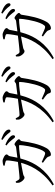

<svg xmlns="http://www.w3.org/2000/svg" viewBox="1064 -1886 872 3040"><g transform="rotate(-90 1500.0 -366.0)"><path d="M854.6 -563.9Q842.4 -563.9 832.3 -578.2Q822.2 -592.5 807.2 -611.1Q791.8 -630.5 770.7 -653.4Q749.5 -676.2 716.4 -699L729.2 -716.5Q768.4 -701.2 796.8 -684.5Q825.3 -667.9 843.9 -649.6Q862.9 -632.7 870.8 -618.8Q878.6 -604.9 878.6 -590.1Q878.6 -577.8 871.8 -570.8Q864.9 -563.9 854.6 -563.9ZM573.5 4Q561.1 4 553.7 -3Q546.4 -10 542.3 -26.3Q537.5 -44.9 525 -58.4Q512.4 -71.9 492 -86.6Q471.5 -101.3 443 -122L454.8 -141.4Q476.1 -131.9 498.8 -121.8Q521.4 -111.6 539.8 -103.6Q558.3 -95.6 568.1 -92.4Q587.9 -86.1 598.2 -87.8Q608.5 -89.6 619.1 -102.3Q638.2 -125.9 654.4 -166.1Q670.5 -206.4 683.1 -253.9Q695.7 -301.5 704.4 -348.2Q713.1 -394.9 717.9 -432.4Q722.6 -470 722.6 -489Q722.6 -500.4 710.9 -500.4Q689.1 -500.4 657.9 -497.8Q626.7 -495.2 593.1 -490.7Q559.4 -486.2 528.8 -482Q498.2 -477.7 475.7 -474.3Q453.1 -470.7 421.8 -465.7Q390.6 -460.6 358.9 -454.4Q327.2 -448.2 301.2 -443.2Q275.2 -438.2 262.9 -435.4Q240.1 -430 230.7 -421.9Q221.3 -413.9 206 -413.9Q192.9 -413.9 177 -427Q161 -440 148.5 -457.3Q136.1 -474.6 132 -485.9Q126.4 -500.4 125.8 -517Q125.2 -533.6 126.3 -549.1L146 -553.7Q156.5 -533.7 169.1 -513.1Q181.6 -492.6 202.5 -492.6Q217.3 -492.6 251.7 -495.9Q286.1 -499.2 332.5 -504.3Q378.9 -509.4 429.9 -515.5Q480.9 -521.7 530.3 -527.6Q579.7 -533.5 620.3 -539Q661 -544.5 684.3 -546.9Q698.3 -548.9 706.3 -554.7Q714.2 -560.4 720.9 -566.1Q727.5 -571.9 735.6 -571.9Q743.3 -571.9 756.7 -564.5Q770.1 -557.1 783.2 -545.6Q796.3 -534.2 805.6 -522.8Q814.9 -511.5 814.9 -503.6Q814.9 -493.4 808.8 -488.4Q802.6 -483.5 795.3 -477.3Q788.1 -471.2 785.9 -456.5Q778.1 -404.3 768.8 -353.2Q759.4 -302.2 746.8 -253.4Q734.2 -204.7 717.3 -159Q700.3 -113.3 677.9 -71.7Q666.1 -48 647.9 -30.7Q629.7 -13.5 610.5 -4.7Q591.3 4 573.5 4ZM83.7 30.3Q178.3 -36.6 241.4 -105Q304.4 -173.4 344.7 -239.8Q385 -306.1 408.8 -367.8Q432.6 -429.5 446.8 -483Q452.4 -501.5 458 -529Q463.5 -556.5 468.4 -586.8Q473.3 -617.2 476.5 -642.8Q479.8 -668.5 479.8 -681.7Q480.5 -696.3 477.2 -702.7Q473.8 -709 461.6 -713.6Q448.6 -719.1 430.4 -722.2Q412.3 -725.3 398.4 -727.5L398.2 -748.8Q414.1 -752.7 434.9 -757.2Q455.7 -761.7 470.3 -760.9Q484.8 -760.9 502.7 -754.4Q520.7 -748 537.2 -738.9Q553.7 -729.8 564.3 -719.2Q574.9 -708.5 574.9 -699.2Q574.9 -688.3 569.1 -682Q563.4 -675.6 556.2 -666.7Q548.9 -657.8 545.1 -639Q541.9 -621.6 536.7 -594Q531.5 -566.4 525 -537Q518.6 -507.6 512.1 -484.3Q503.1 -449 486.6 -399.1Q470.2 -349.3 441.4 -290.9Q412.6 -232.6 367.4 -172Q322.2 -111.4 256.6 -54.5Q191.1 2.4 100.2 50.3ZM943.7 -635.8Q931.7 -635.8 922 -650.7Q912.3 -665.6 895.9 -683.8Q879.2 -703.2 858.7 -722Q838.2 -740.7 804.1 -764.4L816.6 -781.8Q855.3 -767.9 884.2 -753.3Q913.1 -738.8 931.1 -723.5Q950.9 -707.4 959.6 -692.3Q968.3 -677.2 968.3 -661.5Q968.3 -649.1 961.9 -642.4Q955.4 -635.8 943.7 -635.8Z M1854.6 -563.9Q1842.4 -563.9 1832.3 -578.2Q1822.2 -592.5 1807.2 -611.1Q1791.8 -630.5 1770.7 -653.4Q1749.5 -676.2 1716.4 -699L1729.2 -716.5Q1768.4 -701.2 1796.8 -684.5Q1825.3 -667.9 1843.9 -649.6Q1862.9 -632.7 1870.8 -618.8Q1878.6 -604.9 1878.6 -590.1Q1878.6 -577.8 1871.8 -570.8Q1864.9 -563.9 1854.6 -563.9ZM1573.5 4Q1561.1 4 1553.7 -3Q1546.4 -10 1542.3 -26.3Q1537.5 -44.9 1525 -58.4Q1512.4 -71.9 1492 -86.6Q1471.5 -101.3 1443 -122L1454.8 -141.4Q1476.1 -131.9 1498.8 -121.8Q1521.4 -111.6 1539.8 -103.6Q1558.3 -95.6 1568.1 -92.4Q1587.9 -86.1 1598.2 -87.8Q1608.5 -89.6 1619.1 -102.3Q1638.2 -125.9 1654.4 -166.1Q1670.5 -206.4 1683.1 -253.9Q1695.7 -301.5 1704.4 -348.2Q1713.1 -394.9 1717.9 -432.4Q1722.6 -470 1722.6 -489Q1722.6 -500.4 1710.9 -500.4Q1689.1 -500.4 1657.9 -497.8Q1626.7 -495.2 1593.1 -490.7Q1559.4 -486.2 1528.8 -482Q1498.2 -477.7 1475.7 -474.3Q1453.1 -470.7 1421.8 -465.7Q1390.6 -460.6 1358.9 -454.4Q1327.2 -448.2 1301.2 -443.2Q1275.2 -438.2 1262.9 -435.4Q1240.1 -430 1230.7 -421.9Q1221.3 -413.9 1206 -413.9Q1192.9 -413.9 1177 -427Q1161 -440 1148.5 -457.3Q1136.1 -474.6 1132 -485.9Q1126.4 -500.4 1125.8 -517Q1125.2 -533.6 1126.3 -549.1L1146 -553.7Q1156.5 -533.7 1169.1 -513.1Q1181.6 -492.6 1202.5 -492.6Q1217.3 -492.6 1251.7 -495.9Q1286.1 -499.2 1332.5 -504.3Q1378.9 -509.4 1429.9 -515.5Q1480.9 -521.7 1530.3 -527.6Q1579.7 -533.5 1620.3 -539Q1661 -544.5 1684.3 -546.9Q1698.3 -548.9 1706.3 -554.7Q1714.2 -560.4 1720.9 -566.1Q1727.5 -571.9 1735.6 -571.9Q1743.3 -571.9 1756.7 -564.5Q1770.1 -557.1 1783.2 -545.6Q1796.3 -534.2 1805.6 -522.8Q1814.9 -511.5 1814.9 -503.6Q1814.9 -493.4 1808.8 -488.4Q1802.6 -483.5 1795.3 -477.3Q1788.1 -471.2 1785.9 -456.5Q1778.1 -404.3 1768.8 -353.2Q1759.4 -302.2 1746.8 -253.4Q1734.2 -204.7 1717.3 -159Q1700.3 -113.3 1677.9 -71.7Q1666.1 -48 1647.9 -30.7Q1629.7 -13.5 1610.5 -4.7Q1591.3 4 1573.5 4ZM1083.7 30.3Q1178.3 -36.6 1241.4 -105Q1304.4 -173.4 1344.7 -239.8Q1385 -306.1 1408.8 -367.8Q1432.6 -429.5 1446.8 -483Q1452.4 -501.5 1458 -529Q1463.5 -556.5 1468.4 -586.8Q1473.3 -617.2 1476.5 -642.8Q1479.8 -668.5 1479.8 -681.7Q1480.5 -696.3 1477.2 -702.7Q1473.8 -709 1461.6 -713.6Q1448.6 -719.1 1430.4 -722.2Q1412.3 -725.3 1398.4 -727.5L1398.2 -748.8Q1414.1 -752.7 1434.9 -757.2Q1455.7 -761.7 1470.3 -760.9Q1484.8 -760.9 1502.7 -754.4Q1520.7 -748 1537.2 -738.9Q1553.7 -729.8 1564.3 -719.2Q1574.9 -708.5 1574.9 -699.2Q1574.9 -688.3 1569.1 -682Q1563.4 -675.6 1556.2 -666.7Q1548.9 -657.8 1545.1 -639Q1541.9 -621.6 1536.7 -594Q1531.5 -566.4 1525 -537Q1518.6 -507.6 1512.1 -484.3Q1503.1 -449 1486.6 -399.1Q1470.2 -349.3 1441.4 -290.9Q1412.6 -232.6 1367.4 -172Q1322.2 -111.4 1256.6 -54.5Q1191.1 2.4 1100.2 50.3ZM1943.7 -635.8Q1931.7 -635.8 1922 -650.7Q1912.3 -665.6 1895.9 -683.8Q1879.2 -703.2 1858.7 -722Q1838.2 -740.7 1804.1 -764.4L1816.6 -781.8Q1855.3 -767.9 1884.2 -753.3Q1913.1 -738.8 1931.1 -723.5Q1950.9 -707.4 1959.6 -692.3Q1968.3 -677.2 1968.3 -661.5Q1968.3 -649.1 1961.9 -642.4Q1955.4 -635.8 1943.7 -635.8Z M2854.6 -563.9Q2842.4 -563.9 2832.3 -578.2Q2822.2 -592.5 2807.2 -611.1Q2791.8 -630.5 2770.7 -653.4Q2749.5 -676.2 2716.4 -699L2729.2 -716.5Q2768.4 -701.2 2796.8 -684.5Q2825.3 -667.9 2843.9 -649.6Q2862.9 -632.7 2870.8 -618.8Q2878.6 -604.9 2878.6 -590.1Q2878.6 -577.8 2871.8 -570.8Q2864.9 -563.9 2854.6 -563.9ZM2573.5 4Q2561.1 4 2553.7 -3Q2546.4 -10 2542.3 -26.3Q2537.5 -44.9 2525 -58.4Q2512.4 -71.9 2492 -86.6Q2471.5 -101.3 2443 -122L2454.8 -141.4Q2476.1 -131.9 2498.8 -121.8Q2521.4 -111.6 2539.8 -103.6Q2558.3 -95.6 2568.1 -92.4Q2587.9 -86.1 2598.2 -87.8Q2608.5 -89.6 2619.1 -102.3Q2638.2 -125.9 2654.4 -166.1Q2670.5 -206.4 2683.1 -253.9Q2695.7 -301.5 2704.4 -348.2Q2713.1 -394.9 2717.9 -432.4Q2722.6 -470 2722.6 -489Q2722.6 -500.4 2710.9 -500.4Q2689.1 -500.4 2657.9 -497.8Q2626.7 -495.2 2593.1 -490.7Q2559.4 -486.2 2528.8 -482Q2498.2 -477.7 2475.7 -474.3Q2453.1 -470.7 2421.8 -465.7Q2390.6 -460.6 2358.9 -454.4Q2327.2 -448.2 2301.2 -443.2Q2275.2 -438.2 2262.9 -435.4Q2240.1 -430 2230.7 -421.9Q2221.3 -413.9 2206 -413.9Q2192.9 -413.9 2177 -427Q2161 -440 2148.5 -457.3Q2136.1 -474.6 2132 -485.9Q2126.4 -500.4 2125.8 -517Q2125.2 -533.6 2126.3 -549.1L2146 -553.7Q2156.5 -533.7 2169.1 -513.1Q2181.6 -492.6 2202.5 -492.6Q2217.3 -492.6 2251.7 -495.9Q2286.1 -499.2 2332.5 -504.3Q2378.9 -509.4 2429.9 -515.5Q2480.9 -521.7 2530.3 -527.6Q2579.7 -533.5 2620.3 -539Q2661 -544.5 2684.3 -546.9Q2698.3 -548.9 2706.3 -554.7Q2714.2 -560.4 2720.9 -566.1Q2727.5 -571.9 2735.6 -571.9Q2743.3 -571.9 2756.7 -564.5Q2770.1 -557.1 2783.2 -545.6Q2796.3 -534.2 2805.6 -522.8Q2814.9 -511.5 2814.9 -503.6Q2814.9 -493.4 2808.8 -488.4Q2802.6 -483.5 2795.3 -477.3Q2788.1 -471.2 2785.9 -456.5Q2778.1 -404.3 2768.8 -353.2Q2759.4 -302.2 2746.8 -253.4Q2734.2 -204.7 2717.3 -159Q2700.3 -113.3 2677.9 -71.7Q2666.1 -48 2647.9 -30.7Q2629.7 -13.5 2610.5 -4.7Q2591.3 4 2573.5 4ZM2083.7 30.3Q2178.3 -36.6 2241.4 -105Q2304.4 -173.4 2344.7 -239.8Q2385 -306.1 2408.8 -367.8Q2432.6 -429.5 2446.8 -483Q2452.4 -501.5 2458 -529Q2463.5 -556.5 2468.4 -586.8Q2473.3 -617.2 2476.5 -642.8Q2479.8 -668.5 2479.8 -681.7Q2480.5 -696.3 2477.2 -702.7Q2473.8 -709 2461.6 -713.6Q2448.6 -719.1 2430.4 -722.2Q2412.3 -725.3 2398.4 -727.5L2398.2 -748.8Q2414.1 -752.7 2434.9 -757.2Q2455.7 -761.7 2470.3 -760.9Q2484.8 -760.9 2502.7 -754.4Q2520.7 -748 2537.2 -738.9Q2553.7 -729.8 2564.3 -719.2Q2574.9 -708.5 2574.9 -699.2Q2574.9 -688.3 2569.1 -682Q2563.4 -675.6 2556.2 -666.7Q2548.9 -657.8 2545.1 -639Q2541.9 -621.6 2536.7 -594Q2531.5 -566.4 2525 -537Q2518.6 -507.6 2512.1 -484.3Q2503.1 -449 2486.6 -399.1Q2470.2 -349.3 2441.4 -290.9Q2412.6 -232.6 2367.4 -172Q2322.2 -111.4 2256.6 -54.5Q2191.1 2.4 2100.2 50.3ZM2943.7 -635.8Q2931.7 -635.8 2922 -650.7Q2912.3 -665.6 2895.9 -683.8Q2879.2 -703.2 2858.7 -722Q2838.2 -740.7 2804.1 -764.4L2816.6 -781.8Q2855.3 -767.9 2884.2 -753.3Q2913.1 -738.8 2931.1 -723.5Q2950.9 -707.4 2959.6 -692.3Q2968.3 -677.2 2968.3 -661.5Q2968.3 -649.1 2961.9 -642.4Q2955.4 -635.8 2943.7 -635.8Z"/></g></svg>

Font: Noto Serif SC ExtraLight
Style: Regular
Weight: 200
Designer: Ryoko NISHIZUKA 西塚涼子 (kana & ideographs); Frank Grießhammer (Latin, Greek & Cyrillic); Wenlong ZHANG 张文龙 (bopomofo); San
Foundry: Adobe
Version: Version 2.002-H1;hotconv 1.1.0;makeotfexe 2.6.0